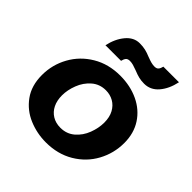

<svg xmlns="http://www.w3.org/2000/svg" viewBox="-195 -879 1039 1039"><g transform="rotate(45 325.0 -359.0)"><path d="M37 -232.4Q37 -311.2 74.7 -379.5Q112.4 -447.8 181.3 -488.9Q250.2 -530 339.4 -530Q417 -530 479.3 -500.5Q541.6 -471 577.1 -416.3Q612.6 -361.6 612.6 -287.6Q612.6 -208.6 575.4 -140.1Q538.2 -71.6 469.1 -30.5Q400 10.6 309.6 10.6Q241.2 10.6 178.9 -15.6Q116.6 -41.8 76.8 -96.6Q37 -151.4 37 -232.4ZM458 -288.8Q458 -330.4 442.2 -359.6Q426.4 -388.8 399.7 -403.9Q373 -419 340.8 -419Q293.2 -419 259.3 -389.6Q225.4 -360.2 208.5 -316.3Q191.6 -272.4 191.6 -231.2Q191.6 -192 206 -162.8Q220.4 -133.6 247.1 -117.3Q273.8 -101 309.2 -101Q356.8 -101 390.7 -130.1Q424.6 -159.2 441.3 -203.1Q458 -247 458 -288.8ZM290.2 -728.4Q315 -728.4 334.3 -723.8Q353.6 -719.2 374.8 -710.2Q378.4 -708.6 380.4 -708.2Q395.8 -702.2 409.1 -698.7Q422.4 -695.2 435.2 -695.2Q451.8 -695.2 459.1 -704.3Q466.4 -713.4 469.8 -729H589.2Q576.2 -667.4 542.9 -628.7Q509.6 -590 461.2 -590Q438.8 -590 420.1 -594.6Q401.4 -599.2 380.6 -607.8Q377.4 -609.4 375 -609.8Q359.2 -615.8 346.1 -619.5Q333 -623.2 320.2 -623.2Q303.6 -623.2 296.3 -614.1Q289 -605 285.6 -589.4H166.2Q179.2 -649.4 212.2 -688.9Q245.2 -728.4 290.2 -728.4Z"/></g></svg>

Font: Fixel Italic Variable Display Thin
Style: Italic
Weight: 100
Italic angle: -10°
Designer: AlfaBravo + MacPaw
Foundry: Kyrylo Tkachov, Marchela Mozhyna, Serhii Makarenko, Maria Weinstein, Zakhar Kryvoshyya
Version: Version 1.210;Glyphs 3.2 (3217)